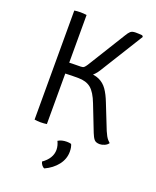

<svg xmlns="http://www.w3.org/2000/svg" viewBox="-168 -783 919 1130"><g transform="rotate(20 291.5 -218.0)"><path d="M98.5 -683Q106 -684.5 116.2 -685.2Q126.5 -686 136 -686Q147 -686 157.2 -685.2Q167.5 -684.5 175.5 -683V0Q167.5 1.5 157.2 2.2Q147 3 136 3Q126.5 3 116.2 2.2Q106 1.5 98.5 0ZM561 -21Q553 -8.5 537 -1.8Q521 5 508 5Q483 5 472.5 -7.8Q462 -20.5 452.5 -45L389 -207.5Q365 -270 335.5 -294Q306 -318 256.5 -318Q244.5 -318 214.8 -317.8Q185 -317.5 135 -315V-369.5H291.5Q340 -369.5 370.2 -355.5Q400.5 -341.5 420.8 -312.5Q441 -283.5 458.5 -238L520.5 -82Q527.5 -65.5 534 -54Q540.5 -42.5 547.2 -34.8Q554 -27 561 -21ZM429.5 -648Q440 -666 450.2 -675.5Q460.5 -685 483 -685Q493.5 -685 503.2 -684.5Q513 -684 524 -683L530.5 -675L362 -403.5Q343.5 -373.5 316.2 -355.5Q289 -337.5 251.5 -337.5H135V-383Q160 -384.5 192.5 -385.2Q225 -386 248 -386Q261 -386 267.8 -392Q274.5 -398 282.5 -410.5ZM349.5 61Q358 79 358 107Q358 152.5 328.8 190.2Q299.5 228 250.5 250.5Q241 247.5 233.8 237.8Q226.5 228 224 217Q280.5 177.5 280.5 123.5Q280.5 110 276.8 96Q273 82 267.5 71.5Q289.5 57.5 322 57.5Q338.5 57.5 349.5 61Z"/></g></svg>

Font: Signika Light Light
Style: Regular
Weight: 300
Version: Version 2.001